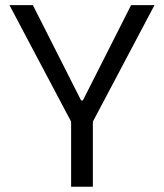

<svg xmlns="http://www.w3.org/2000/svg" viewBox="-20 -713 626 733"><path d="M251.5 0H334.5V-248.5L569.8 -693.4H480.5L296.4 -329.6H289.6L105.5 -693.4H16.1L251.5 -248.5Z"/></svg>

Font: Cascadia Mono PL SemiLight
Style: Regular
Weight: 350
Monospace: yes
Designer: Aaron Bell
Foundry: Saja Typeworks
Version: Version 2404.023